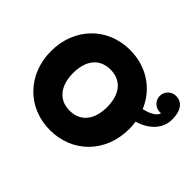

<svg xmlns="http://www.w3.org/2000/svg" viewBox="-120 -706 904 904"><g transform="rotate(45 332.0 -254.0)"><path d="M32.7 -253.9C32.7 -99.1 142.6 13.2 292.5 13.2C442.4 13.2 552.7 -99.1 552.7 -253.9C552.7 -269.5 551.8 -285.2 549.3 -300.3C614.3 -319.3 664.1 -364.7 664.1 -429.2C664.1 -501.5 628.9 -521 598.6 -521C568.4 -521 543.9 -497.1 543.9 -466.8C543.9 -436.5 568.4 -412.6 598.6 -412.6C601.1 -412.6 603 -413.1 605.5 -414.1C605.5 -400.9 586.4 -378.4 531.2 -365.7C492.2 -460 403.3 -521 292.5 -521C142.6 -521 32.7 -408.7 32.7 -253.9ZM179.2 -253.9C179.2 -334.5 216.8 -390.6 292.5 -390.6C368.2 -390.6 406.2 -334.5 406.2 -253.9C406.2 -173.3 368.2 -117.2 292.5 -117.2C216.8 -117.2 179.2 -175.8 179.2 -253.9Z"/></g></svg>

Font: Giphurs ExtraBold
Style: Regular
Weight: 800
Version: Version 1.000